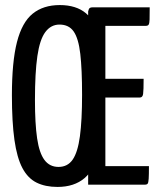

<svg xmlns="http://www.w3.org/2000/svg" viewBox="-20 -729 631 758"><path d="M207 9Q159 9 124.5 -8Q90 -25 68.5 -65.5Q47 -106 37 -176.5Q27 -247 27 -353Q27 -485 47 -563Q67 -641 109 -675Q151 -709 216 -709Q281 -709 319.5 -676.5Q358 -644 375 -567Q392 -490 392 -356Q392 -220 373.5 -140.5Q355 -61 314 -26Q273 9 207 9ZM211 -70Q247 -70 267 -99Q287 -128 295.5 -191Q304 -254 304 -355Q304 -455 297 -516Q290 -577 271 -604.5Q252 -632 215 -632Q181 -632 159 -602.5Q137 -573 127.5 -507.5Q118 -442 118 -334Q118 -241 126.5 -183Q135 -125 155.5 -97.5Q176 -70 211 -70ZM328 0V-684Q328 -684 330.5 -692Q333 -700 345 -700H571Q571 -667 570.5 -652Q570 -637 567 -632Q564 -627 556 -627H396V-73H568Q568 -39 567 -23.5Q566 -8 563 -4Q560 0 552 0ZM326 -344V-418H547Q547 -372 545 -358Q543 -344 532 -344Z"/></svg>

Font: Yanone Kaffeesatz
Style: Regular
Weight: 400
Designer: Yanone (Cyrillic: Daniel Pouzeot, Huerta Tipografica, and Cyreal)
Foundry: Yanone
Version: Version 2.003